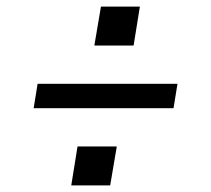

<svg xmlns="http://www.w3.org/2000/svg" viewBox="-20 -631 640 582"><path d="M266 -493 286 -611H404L385 -493ZM82 -303 94 -377H518L506 -303ZM196 -69 215 -187H334L314 -69Z"/></svg>

Font: Iosevka SS04 Extended Oblique
Style: Regular
Weight: 400
Width: 7
Italic angle: -9°
Monospace: yes
Designer: Belleve Invis
Foundry: Belleve Invis
Version: Version 19.0.0; ttfautohint (v1.8.4)